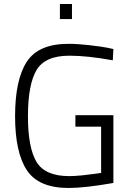

<svg xmlns="http://www.w3.org/2000/svg" viewBox="-20 -925 651 955"><path d="M355 -295V-352H544V-15Q402 10 321 10Q172 10 113.5 -78.5Q55 -167 55 -347Q55 -528 113 -617.5Q171 -707 320 -707Q367 -707 423 -700.5Q479 -694 512 -688L544 -681L541 -625Q416 -648 325 -648Q204 -648 161.5 -576Q119 -504 119 -347Q119 -191 161.5 -120Q204 -49 324 -49Q352 -49 390.5 -53Q429 -57 456 -61L483 -65V-295ZM278 -830V-905H338V-830Z"/></svg>

Font: TitilliumText22L Lt
Style: Thin
Weight: 300
Designer: Campivisivi
Foundry: Campivisivi
Version: 1.000